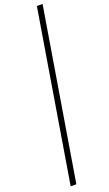

<svg xmlns="http://www.w3.org/2000/svg" viewBox="-222 -998 718 1269"><g transform="rotate(-20 137.0 -364.0)"><path d="M272 -961.9 74.2 234.4H34.2L231.9 -961.9Z"/></g></svg>

Font: Inter 20pt ExtraLight
Style: Italic
Weight: 250
Italic angle: -9.3988°
Version: Version 4.001;git-66647c0bb